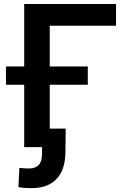

<svg xmlns="http://www.w3.org/2000/svg" viewBox="-20 -748 644 976"><path d="M569.8 -727.5V-617.2H232.9V0H103V-727.5ZM10.3 -317.4V-410.2H426.3V-317.4ZM138.7 208.5Q121.6 208.5 105.5 207.3Q89.4 206.1 73.7 203.6L78.6 105.5Q90.3 106.9 104 107.7Q117.7 108.4 129.9 108.4Q159.7 108.4 176.8 90.3Q193.8 72.3 193.8 33.2V0H147.9V-94.2H314L312.5 26.4Q311.5 115.7 267.1 162.1Q222.7 208.5 138.7 208.5Z"/></svg>

Font: Inter 20pt SemiBold
Style: Regular
Weight: 600
Version: Version 4.001;git-66647c0bb